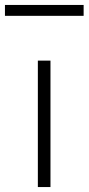

<svg xmlns="http://www.w3.org/2000/svg" viewBox="-70 -756 358 776"><path d="M-50 -692H268V-736H-50ZM83 0H134V-511H83Z"/></svg>

Font: Chivo Light
Style: Regular
Weight: 300
Designer: Hector Gatti
Foundry: Omnibus-Type
Version: Version 1.003;PS 001.003;hotconv 1.0.70;makeotf.lib2.5.58329